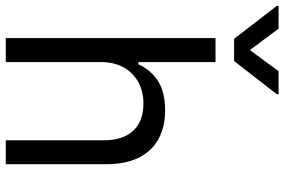

<svg xmlns="http://www.w3.org/2000/svg" viewBox="-215 -806 986 666"><g transform="rotate(90 278.0 -473.0)"><path d="M160.2 -328.1V0H77.1V-727.5H160.2V-460H168Q187 -502.4 225.3 -527.6Q263.7 -552.7 328.1 -552.7Q383.8 -552.7 425.8 -530.5Q467.8 -508.3 491.2 -462.6Q514.6 -417 514.6 -346.7V0H431.6V-340.8Q431.6 -406.7 398.4 -442.1Q365.2 -477.5 303.7 -477.5Q262.7 -477.5 230.2 -460Q197.8 -442.4 179 -409.2Q160.2 -376 160.2 -328.1ZM44.4 -946.3 118.7 -846.7 191.9 -946.3H272V-940.4L156.7 -792H79.6L-34.7 -940.4V-946.3Z"/></g></svg>

Font: GitLab Sans
Style: Regular
Weight: 400
Designer: Rasmus Andersson
Foundry: Modifications by GitLab B.V., manufactured by rsms
Version: Version 4.000;git-c8fb6b7